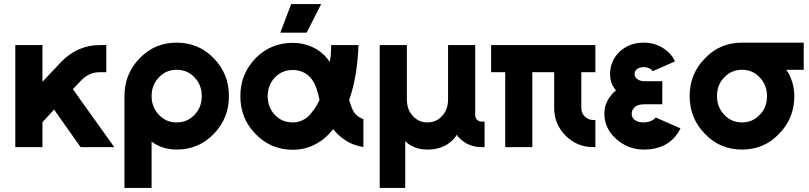

<svg xmlns="http://www.w3.org/2000/svg" viewBox="-20 -721 3966 941"><path d="M55 -500V0H188V-122L245 -184L375 0H540L337 -284L380 -329Q419 -367 466 -367H501V-500H466Q413 -500 364 -478Q340 -467 320 -452.5Q300 -438 281 -419L188 -320V-500Z M846 -379Q899 -379 934 -341Q969 -304 969 -250Q969 -196 934 -159Q899 -121 846 -121Q793 -121 758 -159Q723 -196 723 -250Q723 -304 758 -341Q793 -379 846 -379ZM846 -512Q738 -512 664 -435Q590 -359 590 -250V200H723V-27Q775 12 846 12Q954 12 1028 -65Q1102 -141 1102 -250Q1102 -359 1028 -435Q954 -512 846 -512Z M1415 -511Q1307 -511 1233 -436Q1158 -359 1158 -250Q1158 -195 1176.5 -148.5Q1195 -102 1233 -64Q1307 13 1415 13Q1473 13 1522 -12Q1548 -25 1570.5 -44Q1593 -63 1613 -88Q1624 -74 1637 -61.5Q1650 -49 1665 -39Q1685 -24 1709 -14.5Q1733 -5 1761 0V-137Q1749 -141 1739.5 -147.5Q1730 -154 1722 -162Q1715 -170 1709.5 -181Q1704 -192 1700 -205Q1699 -208 1696.5 -215Q1694 -222 1691 -231Q1711 -286 1722.5 -353.5Q1734 -421 1737 -500H1603Q1603 -477 1601.5 -456Q1600 -435 1596 -417Q1593 -422 1590 -426Q1587 -430 1584 -434Q1555 -470 1512 -490Q1467 -511 1415 -511ZM1415 -378Q1448 -378 1474 -363Q1501 -348 1518 -317Q1525 -306 1532 -284.5Q1539 -263 1546 -231Q1538 -214 1529 -199Q1520 -184 1511 -174Q1492 -146 1465 -133Q1454 -127 1441 -124Q1428 -121 1415 -121Q1362 -121 1327 -158Q1292 -195 1292 -250Q1292 -304 1327 -341Q1362 -378 1415 -378ZM1354 -561H1483L1554 -701H1407Z M2075 12Q2164 12 2212 -50Q2214 -53 2216 -56Q2218 -59 2219 -61Q2221 -57 2223.5 -53Q2226 -49 2230 -46Q2275 0 2340 0H2355V-125H2340Q2328 -125 2318 -134Q2309 -144 2309 -157V-500H2176V-235Q2176 -184 2147 -153Q2118 -121 2075 -121Q2032 -121 2003 -153Q1974 -184 1974 -235V-500H1841V200H1966V-29Q2008 12 2075 12Z M2387 -500V-367H2456V0H2589V-367H2696V-192Q2696 -113 2752 -56Q2808 0 2888 0H2898V-133H2888Q2863 -133 2846 -150Q2829 -167 2829 -192V-367H2898V-500Z M3226 -323H3139Q3115 -323 3101 -335Q3090 -345 3090 -358Q3090 -372 3100 -381Q3113 -392 3135 -392Q3164 -392 3179 -372L3288 -420Q3279 -441 3263.5 -457.5Q3248 -474 3227 -487Q3186 -512 3135 -512Q3064 -512 3016 -467Q2970 -422 2970 -358Q2970 -311 2999 -278Q2986 -268 2976 -255.5Q2966 -243 2958 -229Q2942 -199 2942 -164Q2942 -91 3001 -39Q3059 12 3135 12Q3264 12 3315 -92L3194 -145Q3173 -122 3135 -121Q3105 -121 3090 -134Q3076 -145 3076 -164Q3076 -181 3089 -194Q3104 -210 3139 -210H3226Z M3617 -512Q3508 -512 3435 -435Q3360 -359 3360 -250Q3360 -141 3435 -65Q3508 12 3617 12Q3725 12 3798 -65Q3873 -141 3873 -250Q3873 -269 3870 -287.5Q3867 -306 3861 -324Q3856 -339 3849.5 -353Q3843 -367 3833 -379H3919V-512ZM3617 -379Q3669 -379 3704 -341Q3739 -304 3739 -250Q3739 -223 3730.5 -200Q3722 -177 3704 -159Q3669 -121 3617 -121Q3564 -121 3529 -159Q3494 -196 3494 -250Q3494 -277 3502.5 -300Q3511 -323 3529 -341Q3564 -379 3617 -379Z"/></svg>

Font: Unageo
Style: Bold
Weight: 700
Designer: Richard Sepsi
Foundry: Richard Sepsi
Version: Version 2.000